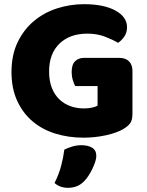

<svg xmlns="http://www.w3.org/2000/svg" viewBox="-20 -643 704 919"><path d="M614 -99Q614 -68 603 -53Q592 -38 568 -24Q554 -16 533 -8.5Q512 -1 487 4.5Q462 10 434.5 13Q407 16 380 16Q308 16 245 -3.5Q182 -23 135.5 -62.5Q89 -102 62 -161Q35 -220 35 -298Q35 -380 64.5 -441Q94 -502 142.5 -542.5Q191 -583 253.5 -603Q316 -623 382 -623Q477 -623 532.5 -592.5Q588 -562 588 -513Q588 -487 575 -468Q562 -449 545 -438Q520 -453 482.5 -467.5Q445 -482 398 -482Q314 -482 264.5 -434Q215 -386 215 -301Q215 -255 228.5 -221.5Q242 -188 265 -166.5Q288 -145 318 -134.5Q348 -124 382 -124Q404 -124 421 -128Q438 -132 447 -137V-231H340Q334 -242 328.5 -260Q323 -278 323 -298Q323 -334 339.5 -350Q356 -366 382 -366H551Q581 -366 597.5 -349.5Q614 -333 614 -303ZM384 223Q367 241 347.5 248.5Q328 256 305 256Q267 256 241 233Q262 191 272.5 151.5Q283 112 288 73Q304 65 325.5 58.5Q347 52 369 52Q401 52 421 64Q441 76 441 104Q441 116 435.5 132.5Q430 149 422 165.5Q414 182 404 197.5Q394 213 384 223Z"/></svg>

Font: Baloo Bhai
Style: Regular
Weight: 400
Designer: Supriya Tembe, Noopur Datye and Ek Type
Foundry: Ek Type
Version: Version 1.100;PS 1.000;hotconv 1.0.88;makeotf.lib2.5.647800;